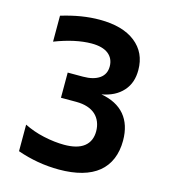

<svg xmlns="http://www.w3.org/2000/svg" viewBox="-112 -832 826 935"><g transform="rotate(15 301.0 -364.0)"><path d="M271 14.2C357.4 14.2 424.8 -4.4 469.7 -41.5C514.6 -78.6 537.1 -133.8 537.1 -202.1C537.1 -256.8 522.9 -299.3 496.1 -331.1C468.8 -363.3 429.2 -383.8 377 -393.1C422.9 -401.4 458 -419.4 482.9 -447.3C509.3 -476.6 520 -511.7 520 -553.2C520 -612.3 498.5 -658.2 455.6 -691.9C412.6 -725.6 352.5 -742.2 275.4 -742.2C246.1 -742.2 214.8 -739.7 182.1 -734.4C149.4 -729 116.7 -721.2 83 -710.9V-580.1C116.7 -593.3 150.9 -603.5 180.2 -609.9C211.4 -616.7 241.7 -620.1 267.1 -620.1C305.2 -620.1 332.5 -612.3 351.6 -597.7C371.1 -582.5 380.9 -561 380.9 -534.7C380.9 -509.8 372.1 -489.3 351.6 -474.6C331.5 -460.4 303.7 -453.1 268.1 -453.1H190.9V-326.2H268.1C311 -326.2 343.3 -314.9 364.7 -295.9C387.7 -275.4 398.9 -245.1 398.9 -212.4C398.9 -181.2 388.7 -154.3 365.2 -135.7C341.3 -116.7 306.6 -108.9 264.2 -108.9C234.4 -108.9 197.3 -112.8 160.2 -121.1C124 -128.9 90.8 -141.1 61 -155.8V-22C95.2 -9.8 130.4 -1 163.6 4.9C199.2 11.2 236.8 14.2 271 14.2Z"/></g></svg>

Font: Hack
Style: Bold
Weight: 700
Monospace: yes
Designer: Christopher Simpkins
Foundry: Christopher Simpkins
Version: Version 2.010